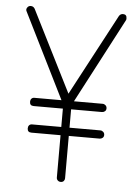

<svg xmlns="http://www.w3.org/2000/svg" viewBox="-53 -772 584 813"><g transform="rotate(5 239.5 -365.5)"><path d="M253 -310V-232H384Q391 -232 396.5 -227Q402 -222 402 -214Q402 -206 396.5 -201.5Q391 -197 384 -197H253V-17Q253 -10 248.5 -5Q244 0 236 0Q228 0 223 -5Q218 -10 218 -17V-197H94Q77 -197 77 -214Q77 -222 81.5 -227Q86 -232 94 -232H218V-310H94Q77 -310 77 -327Q77 -335 81.5 -340Q86 -345 94 -345H209L29 -707Q27 -711 27 -714Q27 -720 32 -725.5Q37 -731 45 -731Q56 -731 62 -721L236 -375L420 -721Q426 -731 437 -731Q453 -731 453 -714Q453 -709 452 -707L262 -345H384Q391 -345 396.5 -340Q402 -335 402 -327Q402 -319 396.5 -314.5Q391 -310 384 -310Z"/></g></svg>

Font: AkaAcidDosis
Style: ExtraLight
Weight: 250
Designer: Edgar Tolentino, Pablo Impallari, Igino Marini, Aka-Acid
Foundry: Edgar Tolentino, Pablo Impallari, Igino Marini, Aka-Acid
Version: Version 1.007